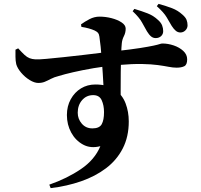

<svg xmlns="http://www.w3.org/2000/svg" viewBox="-20 -882 1040 993"><path d="M785 -685Q772 -685 761.5 -693.5Q751 -702 740 -720Q728 -741 714 -766.5Q700 -792 666 -824L675 -836Q712 -825 743 -813Q774 -801 797 -779Q813 -765 818.5 -750.5Q824 -736 824 -721Q824 -705 813 -695Q802 -685 785 -685ZM235 73Q327 41 398.5 -7.5Q470 -56 499 -126Q449 -113 410 -134Q371 -155 348.5 -196Q326 -237 326 -287Q326 -333 346 -369Q366 -405 399 -425Q432 -445 473 -445Q537 -445 575 -418Q613 -391 629.5 -347.5Q646 -304 646 -254Q646 -175 615 -114.5Q584 -54 528.5 -12Q473 30 399.5 55.5Q326 81 242 91ZM458 -218Q494 -218 506 -239.5Q518 -261 518 -302Q518 -337 506 -363.5Q494 -390 462 -390Q427 -390 404.5 -364Q382 -338 382 -299Q382 -267 403 -242.5Q424 -218 458 -218ZM178 -453Q158 -453 133.5 -468Q109 -483 89.5 -506Q70 -529 64 -550Q60 -568 60 -588.5Q60 -609 60 -625L74 -632Q94 -610 107 -598Q120 -586 133 -581Q146 -576 163 -575Q180 -574 219 -577.5Q258 -581 309.5 -586.5Q361 -592 412.5 -598Q464 -604 507.5 -609.5Q551 -615 574 -617Q657 -626 704 -633.5Q751 -641 774 -646Q797 -651 805.5 -654Q814 -657 820 -657Q849 -657 878.5 -647Q908 -637 928 -618.5Q948 -600 948 -575Q948 -547 933 -539.5Q918 -532 893 -532Q875 -532 852 -536.5Q829 -541 796 -545.5Q763 -550 714.5 -551Q666 -552 596 -546Q525 -540 464.5 -529.5Q404 -519 358.5 -508.5Q313 -498 284 -489Q260 -483 243 -474Q226 -465 211.5 -459Q197 -453 178 -453ZM516 -404Q516 -414 515 -440.5Q514 -467 511.5 -501.5Q509 -536 506.5 -572.5Q504 -609 500.5 -641Q497 -673 494 -693Q492 -706 487 -712Q482 -718 470 -724Q457 -730 439 -735Q421 -740 401 -743L399 -756Q418 -770 443 -783Q468 -796 495 -796Q526 -796 557 -788Q588 -780 609 -766Q630 -752 630 -734Q630 -713 621 -695.5Q612 -678 610 -659Q608 -641 606.5 -601Q605 -561 604.5 -510Q604 -459 604 -408Q604 -357 605 -318ZM913 -714Q900 -714 889.5 -722.5Q879 -731 868 -748Q857 -767 842 -792.5Q827 -818 791 -850L800 -862Q840 -851 870 -839.5Q900 -828 924 -806Q940 -792 945 -779Q950 -766 950 -751Q950 -736 939 -725Q928 -714 913 -714Z"/></svg>

Font: Noto Serif JP ExtraLight ExtraBold
Style: Regular
Weight: 800
Version: Version 2.003-H1;hotconv 1.1.1;makeotfexe 2.6.0